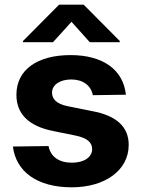

<svg xmlns="http://www.w3.org/2000/svg" viewBox="-20 -788 604 819"><path d="M376 -382 517 -384C506 -490 420 -553 281 -553C140 -553 50 -491 50 -384C50 -302 102 -250 207 -229L301 -210C350 -200 373 -182 373 -152C373 -117 338 -94 287 -94C232 -94 196 -119 187 -165L35 -163C48 -57 137 11 286 11C426 11 529 -60 529 -170C529 -247 477 -295 373 -314L269 -335C219 -345 202 -367 202 -393C202 -427 237 -449 284 -449C333 -449 368 -424 376 -382ZM78 -608H206L285 -695L363 -608H491V-613L337 -768H232L78 -613Z"/></svg>

Font: Wafeq
Style: Bold
Weight: 700
Designer: Rasmus Andersson & Azza Alameddine
Foundry: Google & TypeTogether
Version: Version 3.000;FEAKit 1.0